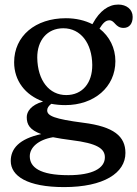

<svg xmlns="http://www.w3.org/2000/svg" viewBox="-20 -556 588 822"><path d="M448.5 -469C472 -469 473.5 -436.5 509 -436.5C533.5 -436.5 548 -454.5 548 -483.5C548 -516 521.5 -536.5 486.5 -536.5C444.5 -536.5 407 -509.5 378 -456.5L375.5 -452.5C344 -468.5 305.5 -478 262 -478C131.5 -478 40.5 -402 40.5 -289.5C40.5 -211 87.5 -149 164.5 -121.5C111 -106 94.5 -77 94.5 -54.5C94.5 -23 107 0 156.5 18C62 38.5 26 80.5 26 133C26 197 96 245 254.5 245C424.5 245 517 184.5 517 99C517 27.5 467.5 -14 336.5 -30.5C213 -46.5 182 -60 182 -83.5C182 -93.5 188 -102.5 199.5 -111.5C218.5 -108 238.5 -106 259.5 -106C383 -106 474 -183 474 -294C474 -350.5 449 -400 406 -433.5C420.5 -456.5 431.5 -469 448.5 -469ZM263.5 -149C191 -149 141 -210.5 139.5 -309C139 -382.5 181.5 -435 251 -435C325.5 -435 374 -371 375 -278C375.5 -201 333 -149 263.5 -149ZM429 117.5C429 164.5 376 194 273 194C149.5 194 107.5 159.5 107.5 113C107.5 76.5 142 42.5 207 31.5C229 36 255 40 286 44C396.5 57.5 429 80.5 429 117.5Z"/></svg>

Font: dr Title
Style: Regular
Weight: 400
Version: Version 1.000;hotconv 1.0.109;makeotfexe 2.5.65596